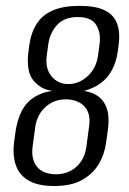

<svg xmlns="http://www.w3.org/2000/svg" viewBox="-20 -614 432 642"><path d="M161.6 8Q106.1 8 74.5 -11Q42.9 -30 32.3 -63.7Q21.6 -97.4 27.2 -140L32.2 -176Q36.9 -206 47.5 -231.8Q58 -257.6 77.3 -276Q90.3 -287.8 109.5 -297.2Q128.8 -306.6 155.1 -310Q131.6 -313.7 117.4 -322.5Q103.2 -331.4 92 -344.4Q78.2 -361.4 74.7 -386.7Q71.2 -412 75.2 -442L77.8 -462.3Q83.8 -504.9 102.8 -534.5Q121.8 -564.2 156.8 -579.3Q191.8 -594.4 245.6 -594.4Q300 -594.4 330.5 -579.3Q360.9 -564.2 371.7 -534.5Q382.5 -504.9 376.5 -462.3L373.9 -442Q368.9 -407 354.5 -380.1Q340.1 -353.1 316.8 -336Q293.5 -318.8 261 -310Q289.7 -305.4 307 -292.9Q324.4 -280.3 332.9 -261.9Q341.4 -243.6 342.6 -221.6Q343.8 -199.7 340.1 -175.4L335.1 -139.4Q330.1 -99.4 310.5 -66.1Q290.9 -32.7 254.7 -12.4Q218.6 8 161.6 8ZM165.6 -31.2Q207.3 -31.2 235.1 -56Q262.9 -80.9 268.9 -123.5L277.9 -191.2Q284.2 -233 263.6 -256.7Q243 -280.5 201.4 -281.9Q160.5 -281.9 132.4 -256.6Q104.3 -231.2 98.1 -190.9L89 -123.5Q83.8 -82.3 102.9 -57.5Q122 -32.6 165.6 -31.2ZM208.1 -332.9Q244.6 -332.9 273.3 -359.5Q301.9 -386 307.8 -428.5L312.9 -466.3Q318.1 -503.9 301.7 -530.5Q285.4 -557 240.1 -557Q194.5 -557 170.6 -530.2Q146.7 -503.3 141.6 -466.8L136.5 -429.1Q130.3 -385.3 152.1 -359.1Q173.8 -332.9 208.1 -332.9Z"/></svg>

Font: Alumni Sans Thin
Style: Italic
Weight: 100
Italic angle: -8°
Designer: Robert E. Leuschke
Foundry: Robert E. Leuschke
Version: Version 1.016